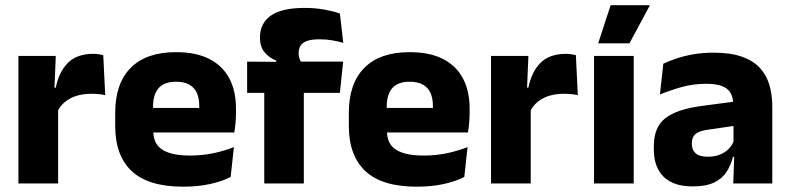

<svg xmlns="http://www.w3.org/2000/svg" viewBox="-20 -707 3040 740"><path d="M201 -276 159 -369H195Q207 -430 241.8 -464.8Q276.5 -499.5 340 -499.5Q351 -499.5 360.2 -498Q369.5 -496.5 378 -494.5L385.5 -340Q375 -343 361 -344.2Q347 -345.5 332.5 -345.5Q283.5 -345.5 250 -327.2Q216.5 -309 201 -276ZM51 0V-491.5H195L188.5 -334.5L204 -332.5V0Z M686 12.5Q552 12.5 488 -47.2Q424 -107 424 -221.5V-272.5Q424 -385.5 484 -445.8Q544 -506 658.5 -506Q735.5 -506 786.8 -479.8Q838 -453.5 863.8 -405Q889.5 -356.5 889.5 -288.5V-272Q889.5 -253 887.8 -233.2Q886 -213.5 883 -196.5H745Q747 -225.5 747.5 -251.2Q748 -277 748 -298Q748 -328.5 738.5 -349.2Q729 -370 709.2 -381Q689.5 -392 658.5 -392Q612.5 -392 591.2 -367.2Q570 -342.5 570 -297V-252L571 -235.5V-200.5Q571 -181.5 577.2 -164.5Q583.5 -147.5 599.2 -134.8Q615 -122 642.8 -114.8Q670.5 -107.5 713.5 -107.5Q759 -107.5 801 -116.2Q843 -125 881.5 -140L869 -25Q835 -7.5 788.5 2.5Q742 12.5 686 12.5ZM505 -196.5V-291H852V-196.5Z M1154 -676.5Q1194.5 -676.5 1229.2 -670.2Q1264 -664 1290 -655L1303 -542Q1283 -547.5 1260.5 -551.5Q1238 -555.5 1211.5 -555.5Q1180 -555.5 1162.2 -548.8Q1144.5 -542 1137.8 -530.2Q1131 -518.5 1131 -502V-501Q1131 -489 1134.8 -479.5Q1138.5 -470 1143.5 -461.5L1044.5 -458V-473.5Q1018.5 -483.5 1000.2 -505Q982 -526.5 982 -561V-563.5Q982 -617 1023.8 -646.8Q1065.5 -676.5 1154 -676.5ZM998.5 0V-426.5H1151V0ZM932.5 -349V-469.5L1064.5 -468.5L1122.5 -469.5H1302.5L1290 -349Z M1586.5 12.5Q1452.5 12.5 1388.5 -47.2Q1324.5 -107 1324.5 -221.5V-272.5Q1324.5 -385.5 1384.5 -445.8Q1444.5 -506 1559 -506Q1636 -506 1687.2 -479.8Q1738.5 -453.5 1764.2 -405Q1790 -356.5 1790 -288.5V-272Q1790 -253 1788.2 -233.2Q1786.5 -213.5 1783.5 -196.5H1645.5Q1647.5 -225.5 1648 -251.2Q1648.5 -277 1648.5 -298Q1648.5 -328.5 1639 -349.2Q1629.5 -370 1609.8 -381Q1590 -392 1559 -392Q1513 -392 1491.8 -367.2Q1470.5 -342.5 1470.5 -297V-252L1471.5 -235.5V-200.5Q1471.5 -181.5 1477.8 -164.5Q1484 -147.5 1499.8 -134.8Q1515.5 -122 1543.2 -114.8Q1571 -107.5 1614 -107.5Q1659.5 -107.5 1701.5 -116.2Q1743.5 -125 1782 -140L1769.5 -25Q1735.5 -7.5 1689 2.5Q1642.5 12.5 1586.5 12.5ZM1405.5 -196.5V-291H1752.5V-196.5Z M2022.5 -276 1980.5 -369H2016.5Q2028.5 -430 2063.2 -464.8Q2098 -499.5 2161.5 -499.5Q2172.5 -499.5 2181.8 -498Q2191 -496.5 2199.5 -494.5L2207 -340Q2196.5 -343 2182.5 -344.2Q2168.5 -345.5 2154 -345.5Q2105 -345.5 2071.5 -327.2Q2038 -309 2022.5 -276ZM1872.5 0V-491.5H2016.5L2010 -334.5L2025.5 -332.5V0Z M2269.5 0V-491.5H2422.5V0ZM2333.5 -687H2484V-685L2406 -540H2286V-541.5Z M2806 0 2810.5 -123 2807 -130.5V-284L2806 -304Q2806 -345 2782 -364.5Q2758 -384 2701.5 -384Q2652 -384 2607.5 -371.5Q2563 -359 2523.5 -343L2536.5 -461.5Q2560 -472.5 2589.2 -482.2Q2618.5 -492 2654 -498Q2689.5 -504 2730 -504Q2794.5 -504 2838 -489Q2881.5 -474 2907.5 -446.5Q2933.5 -419 2945 -380.8Q2956.5 -342.5 2956.5 -296.5V0ZM2649.5 11.5Q2576 11.5 2538 -25.5Q2500 -62.5 2500 -131V-144.5Q2500 -217 2544.8 -251.8Q2589.5 -286.5 2687 -299L2819 -316.5L2828 -224.5L2711 -207.5Q2675.5 -203 2661 -191Q2646.5 -179 2646.5 -155.5V-152Q2646.5 -129.5 2661 -116.2Q2675.5 -103 2707.5 -103Q2735.5 -103 2755.8 -111.5Q2776 -120 2789 -133.8Q2802 -147.5 2808.5 -164.5L2830 -102.5H2805Q2797 -70.5 2780.2 -44.5Q2763.5 -18.5 2732 -3.5Q2700.5 11.5 2649.5 11.5Z"/></svg>

Font: Anek Telugu
Style: Bold
Weight: 700
Designer: Omkar Bhoir (Telugu), Yesha Goshar (Latin)
Foundry: Ek Type
Version: Version 1.003